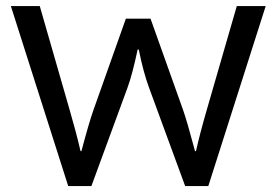

<svg xmlns="http://www.w3.org/2000/svg" viewBox="-20 -585 920 639"><path d="M16.1 -564.9H112.3L211.9 -218.8Q233.9 -143.6 248 -82H251Q275.4 -174.3 291 -218.8L398.9 -522.9H481L589.4 -218.8Q602.5 -181.6 626 -93.3L628.9 -82H632.3Q645 -139.6 668 -218.8L768.1 -564.9H864.3L673.3 34.2H596.2L476.1 -293Q457 -344.7 441.9 -419.9H438Q420.9 -338.4 404.3 -293L284.2 34.2H207Z"/></svg>

Font: BIZ UDPGothic
Style: Regular
Weight: 400
Designer: TypeBank Co., Ltd.
Foundry: Morisawa Inc.
Version: Version 1.051